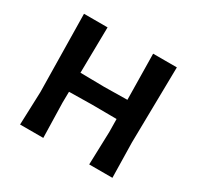

<svg xmlns="http://www.w3.org/2000/svg" viewBox="-141 -805 991 967"><g transform="rotate(30 354.5 -322.0)"><path d="M222 -644 218 -378 356 -376 491 -378 487 -644H625L618 -204L622 0H487L493 -192L492 -267L347 -268L216 -266L215 -204L220 0H85L92 -192L85 -644Z"/></g></svg>

Font: Alegreya Sans SC
Style: Bold
Weight: 700
Designer: Juan Pablo del Peral
Foundry: Huerta Tipografica
Version: Version 2.007